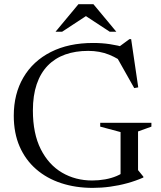

<svg xmlns="http://www.w3.org/2000/svg" viewBox="-20 -904 784 934"><path d="M651.5 -76.5 677.5 -44.5V-40.5Q640 -24 599 -12.8Q558 -1.5 515.5 4.2Q473 10 431 10Q348 10 277.8 -13Q207.5 -36 155.8 -81Q104 -126 75.5 -191.2Q47 -256.5 47 -341Q47 -447.5 93.8 -527.2Q140.5 -607 227.2 -651Q314 -695 432.5 -695Q476.5 -695 514.5 -689.2Q552.5 -683.5 591 -672.5L547.5 -668L609.5 -713.5H618L652.5 -479L633 -475.5L536 -647.5L599 -586Q556.5 -619.5 510.8 -638Q465 -656.5 409 -656.5Q347 -656.5 297.2 -638.8Q247.5 -621 212.2 -584.8Q177 -548.5 158.5 -494Q140 -439.5 140 -366.5Q140 -254.5 178.2 -178.5Q216.5 -102.5 281.8 -64.2Q347 -26 428.5 -26Q460.5 -26 491.2 -31.5Q522 -37 547.5 -47.8Q573 -58.5 588.5 -73L566.5 -23V-261.5L467.5 -288V-306.5H716.5V-288L651.5 -264.5ZM387.5 -832.5H408.5L282 -749.5H250L361.5 -883.5H434.5L546 -749.5H514Z"/></svg>

Font: Newsreader 36pt
Style: Regular
Weight: 400
Designer: Hugues Gentile
Foundry: Production Type
Version: Version 1.003